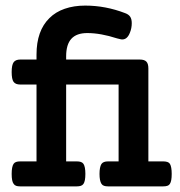

<svg xmlns="http://www.w3.org/2000/svg" viewBox="-20 -663 640 683"><path d="M109.9 -362.3H52.2Q35.2 -362.3 28.3 -371.8Q21.5 -381.3 21.5 -406.7Q21.5 -432.1 28.6 -441.7Q35.6 -451.2 52.2 -451.2H109.9V-468.8Q109.9 -553.7 155.8 -598.6Q177.7 -620.6 210.2 -631.8Q242.7 -643.1 283.2 -643.1Q355.5 -643.1 425.3 -616.2Q437.5 -611.8 443.1 -603.5Q448.7 -595.2 448.7 -580.6Q448.7 -563 442.4 -547.4Q432.1 -520 411.1 -522.9L396.5 -526.4Q337.9 -545.4 290.5 -545.4Q252.4 -545.4 233.9 -525.1Q215.3 -504.9 215.3 -462.4V-451.2H477.1Q493.7 -451.2 500.7 -443.8Q507.8 -436.5 507.8 -419.4V-88.9H560.1Q569.3 -88.9 575.2 -86.9Q581.1 -85 584.5 -80.1Q590.8 -69.3 590.8 -44.4Q590.8 -18.6 584.5 -9.3Q581.1 -3.9 575.2 -2Q569.3 0 560.1 0H364.7Q356 0 350.1 -2Q344.2 -3.9 340.8 -9.3Q334 -20 334 -44.4Q334 -68.4 340.8 -79.6Q344.2 -84.5 350.1 -86.7Q356 -88.9 364.7 -88.9H401.9V-362.3H215.3V-88.9H252.9Q261.7 -88.9 267.6 -86.9Q273.4 -85 276.9 -80.1Q283.7 -69.8 283.7 -44.4Q283.7 -18.6 276.9 -8.8Q273.4 -3.9 267.6 -2Q261.7 0 252.9 0H52.2Q43 0 37.4 -2Q31.7 -3.9 28.3 -9.3Q21.5 -18.1 21.5 -44.4Q21.5 -69.8 28.3 -80.1Q31.7 -85 37.4 -86.9Q43 -88.9 52.2 -88.9H109.9Z"/></svg>

Font: Courier Prime SemiBold
Style: Regular
Weight: 600
Designer: Alan Dague-Greene
Foundry: Quote-Unquote Apps
Version: Version 1.202